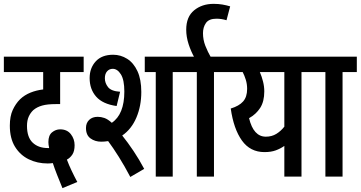

<svg xmlns="http://www.w3.org/2000/svg" viewBox="-20 -916 1871 996"><path d="M304 60Q290 26 276.5 -8Q263 -42 254 -70Q240 -68 227 -68Q174 -68 129.5 -89.5Q85 -111 58 -154.5Q31 -198 31 -264Q31 -313 46 -345.5Q61 -378 84 -401Q107 -423 138 -435.5Q169 -448 204 -452V-542H0V-622H414V-542H292V-376H269Q226 -376 199 -368.5Q172 -361 153 -345Q138 -331 129 -311Q120 -291 120 -263Q120 -204 149.5 -176Q179 -148 228 -148Q232 -148 235 -148Q231 -166 231 -179Q231 -214 250 -229.5Q269 -245 292 -245Q328 -245 347.5 -220Q367 -195 367 -163Q367 -132 355.5 -114.5Q344 -97 327 -88Q337 -61 351.5 -30.5Q366 0 381 28Z M505 -181Q473 -181 449.5 -198Q426 -215 426 -252Q426 -278 442.5 -294Q459 -310 487 -310Q504 -310 521.5 -304Q539 -298 560 -279Q625 -323 625 -441Q625 -502 607 -530.5Q589 -559 565 -559Q547 -559 535.5 -546Q524 -533 524 -510Q524 -485 540.5 -464Q557 -443 603 -440L585 -366Q513 -376 479 -414.5Q445 -453 445 -511Q445 -563 476.5 -597.5Q508 -632 567 -632Q606 -632 639.5 -611Q673 -590 693 -547Q713 -504 713 -439Q713 -366 687.5 -306Q662 -246 614 -213Q643 -177 672.5 -133Q702 -89 728 -40L656 2Q626 -55 596.5 -102Q567 -149 541 -184Q523 -181 505 -181ZM876 -542V0H788V-542H731V-622H951V-542Z M1090 -542V0H1001V-542H939V-622H1164V-542Z M990 -615Q971 -648 958.5 -686.5Q946 -725 946 -762Q946 -829 987 -862.5Q1028 -896 1088 -896Q1113 -896 1133.5 -892.5Q1154 -889 1174 -883L1155 -811Q1129 -819 1103 -819Q1064 -819 1048.5 -797Q1033 -775 1033 -744Q1033 -710 1045 -679Q1057 -648 1076 -615Z M1618 -622V-542H1544V0H1455V-159Q1435 -145 1410.5 -136Q1386 -127 1352 -127Q1278 -127 1235 -187Q1192 -247 1177 -353Q1220 -366 1241 -389.5Q1262 -413 1262 -455Q1262 -480 1255 -502.5Q1248 -525 1239 -542H1152V-622ZM1272 -303Q1295 -207 1359 -207Q1390 -207 1413.5 -221.5Q1437 -236 1455 -259V-542H1328Q1338 -519 1344.5 -493Q1351 -467 1351 -442Q1351 -389 1329.5 -356Q1308 -323 1272 -303Z M1757 -542V0H1668V-542H1606V-622H1831V-542Z"/></svg>

Font: Noto Sans ExtraCondensed Medium
Style: Italic
Weight: 500
Width: 2
Italic angle: -12°
Designer: Monotype Design Team
Foundry: Monotype Imaging Inc.
Version: Version 2.013; ttfautohint (v1.8.4.7-5d5b)